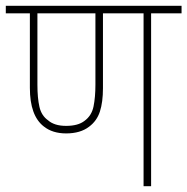

<svg xmlns="http://www.w3.org/2000/svg" viewBox="-20 -642 646 662"><path d="M501 -596V0H475V-596H335V-338Q335 -290 324.5 -257.5Q314 -225 287 -205Q257 -182 208 -182Q161 -182 131 -206Q83 -243 83 -339V-596H0V-622H606V-596ZM208 -208Q249 -208 271 -225Q296 -243 302.5 -275Q309 -307 309 -350V-596H109V-350Q109 -304 116 -273.5Q123 -243 146 -227Q156 -218 171.5 -213Q187 -208 208 -208Z"/></svg>

Font: Noto Sans SemiCondensed Thin
Style: Italic
Weight: 100
Width: 4
Italic angle: -12°
Designer: Monotype Design Team
Foundry: Monotype Imaging Inc.
Version: Version 2.013; ttfautohint (v1.8.4.7-5d5b)